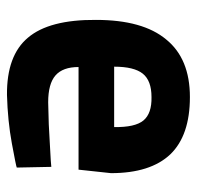

<svg xmlns="http://www.w3.org/2000/svg" viewBox="-27 -525 564 550"><g transform="rotate(90 255.0 -250.0)"><path d="M273 -106Q220 -106 196 -127Q172 -148 172 -193H466L476 -286Q476 -399 422 -456Q368 -512 258 -512Q148 -512 93 -444Q37 -377 37 -243Q36 -109 88 -48Q139 13 252 12Q326 10 391 -2Q456 -14 460 -16L458 -115Q454 -114 396 -111Q338 -107 273 -106ZM171 -295Q171 -352 191 -377Q211 -402 258 -402Q305 -403 325 -379Q345 -355 344 -295Z"/></g></svg>

Font: RazerF5
Style: Bold
Weight: 700
Foundry: Razer Inc.
Version: Version 1.000;PS 001.001;hotconv 1.0.56